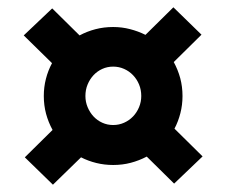

<svg xmlns="http://www.w3.org/2000/svg" viewBox="-20 -600 620 526"><path d="M290 -257.5Q306 -257.5 320 -263.8Q334 -270 344.5 -281Q355 -292 361 -306.5Q367 -321 367 -337Q367 -354 361 -368.5Q355 -383 344.5 -394Q334 -405 320 -411.2Q306 -417.5 290 -417.5Q274 -417.5 260.2 -411.2Q246.5 -405 236.2 -394Q226 -383 220 -368.5Q214 -354 214 -337Q214 -321 220 -306.5Q226 -292 236.2 -281Q246.5 -270 260.2 -263.8Q274 -257.5 290 -257.5ZM457 -97 382 -171Q361 -160 338.2 -154Q315.5 -148 290 -148Q266 -148 243.8 -153.5Q221.5 -159 202 -169L125 -94L48 -169L124 -244Q112.5 -265 106.2 -288.2Q100 -311.5 100 -337Q100 -361.5 105.8 -384Q111.5 -406.5 122.5 -427L45 -503L123 -577L198 -503Q218.5 -514 241.5 -520Q264.5 -526 290 -526Q314 -526 336.2 -520.2Q358.5 -514.5 378.5 -504.5L455 -580L532 -505L456 -430Q467.5 -409 473.8 -385.8Q480 -362.5 480 -337Q480 -312.5 474.2 -290Q468.5 -267.5 458 -247.5L535 -171.5Z"/></svg>

Font: Lato 2
Style: Regular
Weight: 900
Designer: Lukasz Dziedzic with Adam Twardoch and Botio Nikoltchev
Foundry: tyPoland Lukasz Dziedzic
Version: Version 2.015; 2015-08-06; http://www.latofonts.com/